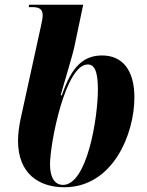

<svg xmlns="http://www.w3.org/2000/svg" viewBox="-20 -780 619 810"><path d="M251 10C456 10 547 -214 547 -369C547 -486 495 -546 411 -546C335 -546 283 -503 241 -378H236C251 -433 286 -545 294 -584L331 -760H103L101 -750H117C148 -750 160 -739 160 -716C160 -704 157 -689 153 -671L66 -274C61 -248 56 -217 56 -186C56 -46 146 10 251 10ZM246 0C211 0 191 -31 191 -86C191 -177 256 -508 350 -508C377 -508 393 -483 393 -403C393 -281 347 0 246 0Z"/></svg>

Font: Noto Serif Display Condensed ExtraBold
Style: Italic
Weight: 800
Width: 3
Italic angle: -12°
Designer: Monotype Design Team
Foundry: Monotype Imaging Inc.
Version: Version 2.009